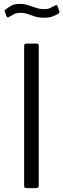

<svg xmlns="http://www.w3.org/2000/svg" viewBox="-20 -966 326 986"><path d="M169 -742Q179 -742 179 -730V-15Q179 -6 176 -3Q173 0 164 0H118Q109 0 106.5 -2.5Q104 -5 104 -12V-730Q104 -742 115 -742ZM279 -895Q268 -889 251 -882Q234 -875 207 -875Q180 -875 160.5 -881Q141 -887 124 -893.5Q107 -900 85 -900Q63 -900 50.5 -892.5Q38 -885 26 -879Q22 -876 19 -876.5Q16 -877 13 -884L5 -906Q4 -910 4 -912.5Q4 -915 8 -917Q23 -929 39.5 -937.5Q56 -946 81 -946Q104 -946 124.5 -939.5Q145 -933 165 -926Q185 -919 207 -919Q225 -919 237 -924.5Q249 -930 262 -937Q267 -941 270.5 -940Q274 -939 276 -933L285 -908Q288 -902 279 -895Z"/></svg>

Font: Libre Franklin Thin Light
Style: Regular
Weight: 300
Version: Version 3.000